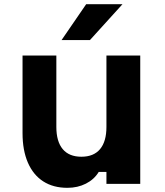

<svg xmlns="http://www.w3.org/2000/svg" viewBox="-20 -881 790 920"><path d="M652 -615V0H490V-57H453Q431 -21 391.5 -1Q352 19 303 19Q235 19 187 -12Q139 -43 113.5 -102Q88 -161 88 -243V-615H250V-273Q250 -203 280.5 -166.5Q311 -130 370 -130Q429 -130 459.5 -166.5Q490 -203 490 -273V-615ZM275 -689 393 -861H567L411 -689Z"/></svg>

Font: Martian Mono SemiExpanded SemiExpanded
Style: Bold
Weight: 700
Width: 6
Monospace: yes
Version: Version 1.000